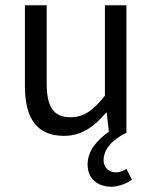

<svg xmlns="http://www.w3.org/2000/svg" viewBox="-20 -506 584 732"><path d="M405 206C430 206 464 194 483 179L462 138C450 146 437 151 421 151C398 151 375 136 375 105C375 66 403 29 462 0V-486H380V-141C334 -84 299 -59 249 -59C184 -59 158 -98 158 -189V-486H75V-178C75 -54 121 12 224 12C291 12 339 -23 384 -76H387L395 -4C352 27 314 67 314 121C314 177 354 206 405 206Z"/></svg>

Font: Giro Sans Regular
Style: Regular
Weight: 400
Designer: Paul D. Hunt
Foundry: Adobe Systems Incorporated
Version: Version 1.000;PS 1.0;hotconv 1.0.88;makeotf.lib2.5.647800